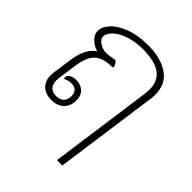

<svg xmlns="http://www.w3.org/2000/svg" viewBox="-223 -714 1061 1061"><g transform="rotate(45 307.5 -183.0)"><path d="M489 -383Q491 -397 491 -420Q491 -550 308 -550Q248 -550 201 -534Q154 -518 128 -493Q102 -468 102 -443Q102 -423 127 -407Q152 -391 181 -391Q192 -391 214 -395Q234 -399 241 -399Q247 -399 255 -387Q263 -375 263 -367Q263 -360 256 -360Q203 -360 173 -343Q143 -326 129 -296.5Q115 -267 108 -221L92 -109Q91 -102 91 -90Q91 -60 106.5 -43.5Q122 -27 149 -27Q180 -27 196 -42.5Q212 -58 212 -88Q212 -112 199 -124.5Q186 -137 163 -137Q137 -137 116 -125Q113 -130 113 -136Q113 -149 128 -159Q143 -169 168 -169Q203 -169 225.5 -148.5Q248 -128 248 -90Q248 -45 221 -19Q194 7 149 7Q101 7 75 -18.5Q49 -44 49 -85Q49 -100 50 -108L66 -221Q73 -273 90 -307.5Q107 -342 137 -363Q107 -371 83 -394Q59 -417 59 -444Q59 -477 89.5 -510Q120 -543 178 -564.5Q236 -586 313 -586Q411 -586 472.5 -545Q534 -504 534 -418Q534 -401 531 -383L447 220H405Z"/></g></svg>

Font: Krub ExtraLight
Style: Italic
Weight: 275
Italic angle: -8°
Designer: Ekaluck Peanpanawate
Foundry: Cadson Demak Co.,Ltd.
Version: Version 1.000; ttfautohint (v1.6)